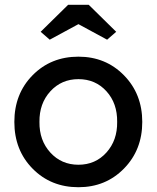

<svg xmlns="http://www.w3.org/2000/svg" viewBox="-20 -773 655 803"><path d="M308 10Q193 10 116.5 -67.5Q40 -145 40 -263Q40 -381 116.5 -458.5Q193 -536 308 -536Q422 -536 498.5 -458Q575 -380 575 -263Q575 -146 498.5 -68Q422 10 308 10ZM145 -263Q144 -186 190.5 -135Q237 -84 308 -84Q379 -84 425 -135Q471 -186 470 -263Q471 -341 425 -391.5Q379 -442 308 -442Q237 -442 190.5 -391Q144 -340 145 -263ZM150 -640 265 -753H351L466 -640L428 -607L308 -672L188 -607Z"/></svg>

Font: Easer Grotesk
Style: Regular
Weight: 400
Designer: Boardeaser, Bonnie Shaver-Troup, Thomas Jockin
Foundry: Lexend
Version: Version 1.008;Glyphs 3.1.2 (3151)